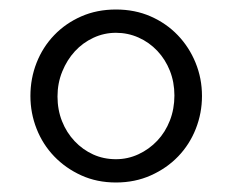

<svg xmlns="http://www.w3.org/2000/svg" viewBox="-20 -730 489 404"><path d="M224 -346Q184 -346 151 -361Q118 -376 94 -401Q70 -426 57 -459Q44 -492 44 -528Q44 -565 57 -598Q70 -631 94 -656Q118 -681 151 -695.5Q184 -710 224 -710Q264 -710 297 -695.5Q330 -681 354 -656Q378 -631 391.5 -598Q405 -565 405 -528Q405 -492 392 -459Q379 -426 355 -401Q331 -376 297.5 -361Q264 -346 224 -346ZM101 -527Q101 -499 110.5 -475Q120 -451 137 -433Q154 -415 176 -405Q198 -395 224 -395Q249 -395 271.5 -405.5Q294 -416 311 -434Q328 -452 337.5 -476.5Q347 -501 347 -529Q347 -557 337.5 -581Q328 -605 311 -623Q294 -641 271.5 -651Q249 -661 224 -661Q199 -661 176.5 -650.5Q154 -640 137.5 -622Q121 -604 111 -579.5Q101 -555 101 -527Z"/></svg>

Font: Oxford Sans
Style: Regular
Weight: 400
Designer: Matt McInerney, Pablo Impallari, Rodrigo Fuenzalida
Foundry: Matt McInerney, Pablo Impallari, Rodrigo Fuenzalida
Version: Version 3.000g; ttfautohint (v1.5) -l 8 -r 28 -G 28 -x 14 -D